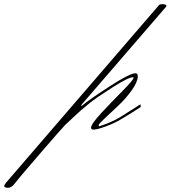

<svg xmlns="http://www.w3.org/2000/svg" viewBox="-322 -617 815 917"><path d="M-291 253 436 -591Q441 -597 452 -597Q473 -597 473 -589Q473 -586 468 -581L71 -121Q66 -115 66 -113Q66 -111 67 -111Q69 -111 72 -114Q105 -142 201.5 -204.5Q298 -267 325 -267Q336 -267 336 -253Q336 -226 307 -185.5Q278 -145 242.5 -112Q207 -79 178 -51.5Q149 -24 149 -20Q149 -14 153 -14Q209 -32 251 -57L349 -119L350 -106Q305 -76 257 -48Q226 -29 184 -13.5Q142 2 125 2Q113 2 113 -7Q113 -25 163.5 -79Q214 -133 265 -184.5Q316 -236 316 -246Q316 -248 313 -248Q291 -248 213.5 -198.5Q136 -149 104 -123Q85 -108 64 -89.5Q43 -71 29.5 -58Q16 -45 3.5 -33.5Q-9 -22 -11 -20Q-25 -6 -130 115.5Q-235 237 -252 260Q-267 280 -284 280Q-302 279 -302 272Q-302 267 -291 253Z"/></svg>

Font: Herr Von Muellerhoff
Style: Regular
Weight: 400
Designer: Alejandro Paul
Foundry: Alejandro Paul
Version: Version 1.000